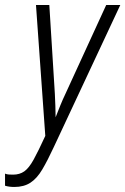

<svg xmlns="http://www.w3.org/2000/svg" viewBox="-43 -734 498 763"><path d="M14 9Q-7 9 -23 4V-44Q-16 -41 -7.5 -40.5Q1 -40 9 -40Q35 -40 53.5 -53Q72 -66 90.5 -99.5Q109 -133 137 -194L100 -714H153L175 -361Q176 -339 177 -313.5Q178 -288 178 -268Q187 -291 196.5 -314.5Q206 -338 217 -361L379 -714H435L171 -150Q146 -96 125 -60.5Q104 -25 78 -8Q52 9 14 9Z"/></svg>

Font: Noto Sans ExtraCondensed Light
Style: Italic
Weight: 300
Width: 2
Italic angle: -12°
Designer: Monotype Design Team
Foundry: Monotype Imaging Inc.
Version: Version 2.013; ttfautohint (v1.8.4.7-5d5b)